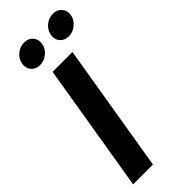

<svg xmlns="http://www.w3.org/2000/svg" viewBox="-301 -984 1023 1023"><g transform="rotate(-45 211.0 -472.5)"><path d="M287.6 -727.5 167 0H17.6L138.2 -727.5ZM333.5 -799.8Q302.2 -799.8 283.9 -821Q265.6 -842.3 271 -872.6Q275.9 -903.3 301 -924.3Q326.2 -945.3 357.9 -945.3Q389.2 -945.3 407.5 -924.3Q425.8 -903.3 420.9 -872.6Q415.5 -842.3 390.1 -821Q364.7 -799.8 333.5 -799.8ZM116.7 -799.8Q85.4 -799.8 67.1 -821Q48.8 -842.3 54.2 -872.6Q59.1 -903.3 84.2 -924.3Q109.4 -945.3 141.1 -945.3Q172.9 -945.3 190.9 -924.3Q209 -903.3 204.1 -872.6Q199.2 -842.3 173.8 -821Q148.4 -799.8 116.7 -799.8Z"/></g></svg>

Font: Inter 20pt
Style: Bold Italic
Weight: 700
Italic angle: -9.3988°
Version: Version 4.001;git-66647c0bb